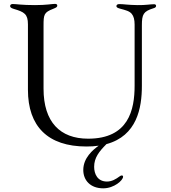

<svg xmlns="http://www.w3.org/2000/svg" viewBox="-20 -754 895 1004"><path d="M432.2 12.1C455.3 12.1 476.6 10.7 496.1 7.8C466.3 29.1 415.5 71.4 415.5 134.9C415.5 188.6 452.4 230.8 519.9 230.8C577.1 230.8 623.6 188.6 623.6 170.1C623.6 165.8 621.1 163.4 616.5 163.4C613.3 163.4 609 165.8 606.5 167.6C584.9 183.6 564.6 195.3 539.1 195.3C490.1 195.3 472.3 155.9 472.3 118.3C472.3 71 497.9 38.4 536.6 -0.4C696.4 -43.7 721.9 -189.6 721.9 -304.7V-621.1C721.9 -679.7 730.1 -694.6 782.7 -710.9C791.2 -713.1 796.2 -717 796.2 -723C796.2 -729.4 791.9 -731.9 785.2 -731.9C767 -731.9 739.7 -726.6 699.9 -727.3C647.4 -728 627.1 -732.6 604.4 -732.6C594.1 -732.6 588.8 -728.7 588.8 -722.3C588.8 -716.6 592 -713.1 607.6 -708.8C637.8 -700.6 656.2 -696.4 668.7 -681.8C679.3 -669 683.9 -650.9 683.9 -625.7V-306.1C683.9 -179.7 652.7 -28.8 440.7 -28.8C294.4 -28.8 207.7 -115.8 207.7 -290.1V-620.4C207.7 -678.3 210.2 -689.3 257.8 -707.7C275.6 -714.8 279.5 -717.7 279.5 -724.8C279.5 -730.5 275.6 -733.7 267.4 -733.7C251.8 -733.7 223.7 -727.3 163 -727.3C93.8 -727.3 64.3 -733 46.9 -733C37.6 -733 33 -728.7 33 -722.3C33 -716.6 36.6 -712 52.2 -707.4C107.2 -691.4 126.1 -680.4 126.1 -626.4V-284.4C126.1 -93.4 229.8 12.1 432.2 12.1Z"/></svg>

Font: Margiela Serif
Style: Regular
Weight: 400
Designer: Andreas Faust, Stefan Endress
Version: Version 1.002;FEAKit 1.0